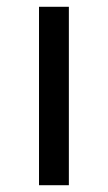

<svg xmlns="http://www.w3.org/2000/svg" viewBox="-20 -546 318 566"><path d="M95 0V-526H183V0Z"/></svg>

Font: Archivo VF Beta
Style: Regular
Weight: 400
Designer: Hector Gatti
Foundry: Omnibus-Type
Version: Version 1.002